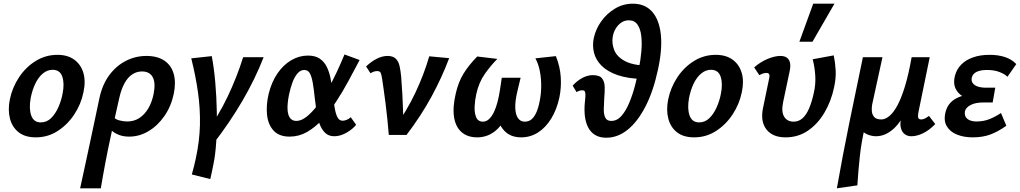

<svg xmlns="http://www.w3.org/2000/svg" viewBox="-20 -731 5525 1040"><path d="M174 13Q116 13 81 -14.5Q46 -42 34 -88.5Q22 -135 33 -191Q46 -256 82.5 -311.5Q119 -367 173 -400.5Q227 -434 291 -434Q346 -434 382 -408Q418 -382 431.5 -336.5Q445 -291 432 -231Q419 -167 382.5 -111.5Q346 -56 292.5 -21.5Q239 13 174 13ZM201 -68Q233 -68 256.5 -91Q280 -114 296 -150Q312 -186 319 -224Q330 -278 317.5 -315.5Q305 -353 265 -353Q237 -353 213 -333.5Q189 -314 172 -279.5Q155 -245 146 -199Q136 -141 149.5 -104.5Q163 -68 201 -68Z M414 289Q428 225 441.5 162.5Q455 100 468 39Q481 -22 493.5 -81Q506 -140 518 -197Q534 -273 572 -324Q610 -375 662 -401.5Q714 -428 773 -428Q833 -428 870.5 -402.5Q908 -377 921 -330.5Q934 -284 921 -222Q907 -155 870.5 -102.5Q834 -50 784.5 -20.5Q735 9 680 9Q648 9 624 -0.5Q600 -10 585 -24Q570 -38 565 -51L595 -97Q606 -84 628 -78.5Q650 -73 669 -73Q706 -73 734.5 -91.5Q763 -110 783 -143.5Q803 -177 812 -222Q824 -283 807 -313.5Q790 -344 749 -344Q721 -344 697 -328.5Q673 -313 655 -281Q637 -249 626 -200Q604 -103 589.5 -37.5Q575 28 566 73Q557 118 550.5 151.5Q544 185 538.5 217Q533 249 526 289Z M1133 51 1084 7Q1162 -100 1213 -207.5Q1264 -315 1297 -421H1408Q1362 -303 1293.5 -185.5Q1225 -68 1133 51ZM1119 239 1019 214Q1025 192 1030.5 171Q1036 150 1040 130Q1061 34 1063 -54Q1065 -142 1052.5 -230.5Q1040 -319 1016 -415L1127 -427Q1139 -365 1146 -285.5Q1153 -206 1154.5 -123.5Q1156 -41 1151.5 33Q1147 107 1136 159Q1131 184 1127 203Q1123 222 1119 239Z M1549 9Q1492 9 1462 -23.5Q1432 -56 1426.5 -109Q1421 -162 1435 -222Q1451 -287 1483 -333.5Q1515 -380 1558 -405Q1601 -430 1648 -430Q1688 -430 1712.5 -413Q1737 -396 1750.5 -368Q1764 -340 1770.5 -306Q1777 -272 1781 -237Q1786 -195 1791 -158.5Q1796 -122 1806 -99.5Q1816 -77 1836 -77Q1845 -77 1857 -81.5Q1869 -86 1880 -96L1909 -55Q1890 -31 1856.5 -12Q1823 7 1791 7Q1760 7 1741 -11.5Q1722 -30 1711 -60Q1700 -90 1694.5 -126.5Q1689 -163 1685 -200Q1680 -249 1674 -283Q1668 -317 1658 -334.5Q1648 -352 1628 -352Q1608 -352 1592 -334Q1576 -316 1564.5 -285.5Q1553 -255 1545 -216Q1536 -170 1537.5 -139Q1539 -108 1551 -92Q1563 -76 1585 -76Q1612 -76 1641 -99Q1670 -122 1699 -160Q1728 -198 1755 -245.5Q1782 -293 1805 -342.5Q1828 -392 1846 -436L1928 -406Q1899 -351 1867.5 -292.5Q1836 -234 1800.5 -180Q1765 -126 1726 -83.5Q1687 -41 1643 -16Q1599 9 1549 9Z M2086 0Q2083 -38 2078.5 -82.5Q2074 -127 2068.5 -170Q2063 -213 2058 -248Q2053 -283 2050 -303Q2046 -329 2041.5 -337.5Q2037 -346 2023 -346Q2013 -346 2003.5 -342.5Q1994 -339 1987 -334L1963 -371Q1991 -398 2021 -413Q2051 -428 2079 -428Q2109 -428 2124 -413Q2139 -398 2144.5 -372.5Q2150 -347 2153 -316Q2157 -268 2159.5 -219.5Q2162 -171 2163.5 -122.5Q2165 -74 2164 -26L2115 -35Q2185 -133 2231 -231Q2277 -329 2305 -426L2413 -416Q2374 -312 2317.5 -208Q2261 -104 2182 0Z M2565 13Q2513 13 2480.5 -15Q2448 -43 2439.5 -96.5Q2431 -150 2449 -226Q2463 -287 2491 -332.5Q2519 -378 2565 -425L2674 -412Q2638 -376 2606 -330.5Q2574 -285 2560 -222Q2553 -191 2551 -156Q2549 -121 2559 -96.5Q2569 -72 2596 -72Q2614 -72 2629 -86Q2644 -100 2655.5 -124Q2667 -148 2675 -179Q2683 -210 2688 -243L2698 -310H2800L2783 -239Q2770 -185 2771 -148Q2772 -111 2785.5 -91.5Q2799 -72 2822 -72Q2844 -72 2859 -84.5Q2874 -97 2885 -121.5Q2896 -146 2903 -182Q2911 -220 2911.5 -262Q2912 -304 2904.5 -344Q2897 -384 2880 -415L2991 -427Q3014 -370 3017.5 -312.5Q3021 -255 3010 -203Q2996 -138 2966 -89Q2936 -40 2894.5 -13.5Q2853 13 2803 13Q2745 13 2711.5 -23Q2678 -59 2674 -111L2722 -101Q2694 -43 2654 -15Q2614 13 2565 13Z M3148 -177Q3151 -203 3151 -217Q3151 -231 3147.5 -236.5Q3144 -242 3134 -242Q3126 -242 3117.5 -239Q3109 -236 3103 -232L3082 -267Q3106 -294 3134.5 -309Q3163 -324 3191 -324Q3228 -324 3241.5 -306Q3255 -288 3255.5 -259.5Q3256 -231 3253 -199Q3251 -169 3250.5 -140.5Q3250 -112 3258.5 -94Q3267 -76 3291 -76Q3323 -76 3347 -104Q3371 -132 3389 -175.5Q3407 -219 3420 -269Q3433 -319 3441 -362Q3450 -407 3454 -453Q3458 -499 3453.5 -537Q3449 -575 3433 -598Q3417 -621 3386 -621Q3363 -621 3345 -608.5Q3327 -596 3315 -576Q3303 -556 3299 -532Q3293 -496 3307 -460Q3321 -424 3364.5 -400.5Q3408 -377 3488 -375L3464 -303Q3380 -305 3324.5 -324.5Q3269 -344 3238 -375.5Q3207 -407 3197.5 -445.5Q3188 -484 3196 -523Q3206 -572 3236 -614.5Q3266 -657 3310.5 -684Q3355 -711 3408 -711Q3474 -711 3512.5 -667.5Q3551 -624 3559.5 -544Q3568 -464 3544 -354Q3519 -237 3476.5 -154.5Q3434 -72 3380 -28.5Q3326 15 3264 15Q3228 15 3203.5 0Q3179 -15 3165.5 -41.5Q3152 -68 3148 -103Q3144 -138 3148 -177Z M3740 13Q3682 13 3647 -14.5Q3612 -42 3600 -88.5Q3588 -135 3599 -191Q3612 -256 3648.5 -311.5Q3685 -367 3739 -400.5Q3793 -434 3857 -434Q3912 -434 3948 -408Q3984 -382 3997.5 -336.5Q4011 -291 3998 -231Q3985 -167 3948.5 -111.5Q3912 -56 3858.5 -21.5Q3805 13 3740 13ZM3767 -68Q3799 -68 3822.5 -91Q3846 -114 3862 -150Q3878 -186 3885 -224Q3896 -278 3883.5 -315.5Q3871 -353 3831 -353Q3803 -353 3779 -333.5Q3755 -314 3738 -279.5Q3721 -245 3712 -199Q3702 -141 3715.5 -104.5Q3729 -68 3767 -68Z M4235 13Q4165 13 4131.5 -30Q4098 -73 4113 -146L4146 -305Q4149 -316 4148 -323Q4147 -330 4143 -333Q4139 -336 4131 -336Q4122 -336 4112 -332.5Q4102 -329 4093 -324L4065 -366Q4098 -395 4137 -411.5Q4176 -428 4207 -428Q4230 -428 4243 -418Q4256 -408 4259.5 -389.5Q4263 -371 4257 -344L4222 -178Q4211 -126 4227.5 -99Q4244 -72 4279 -72Q4306 -72 4326.5 -90Q4347 -108 4362 -142.5Q4377 -177 4388 -227Q4399 -274 4396 -321.5Q4393 -369 4382 -410L4496 -431Q4504 -394 4506.5 -351Q4509 -308 4498 -258Q4482 -182 4445.5 -120.5Q4409 -59 4356 -23Q4303 13 4235 13ZM4310 -505 4385 -711H4500L4381 -505Z M4513 289Q4544 113 4580.5 -66Q4617 -245 4654 -421H4760L4704 -164Q4701 -147 4702.5 -128.5Q4704 -110 4715.5 -97Q4727 -84 4754 -84Q4775 -84 4797.5 -102.5Q4820 -121 4841.5 -161Q4863 -201 4882.5 -265.5Q4902 -330 4918 -421H4977Q4946 -264 4906.5 -170Q4867 -76 4821.5 -34.5Q4776 7 4725 7Q4714 7 4702 4.5Q4690 2 4679 -2.5Q4668 -7 4660 -13.5Q4652 -20 4649 -28L4665 -43Q4646 36 4637.5 115Q4629 194 4624 273ZM4916 7Q4896 7 4881 -4Q4866 -15 4860 -37Q4854 -59 4861 -92L4931 -421H5016L4955 -124Q4951 -105 4953.5 -94.5Q4956 -84 4970 -84Q4978 -84 4987.5 -88Q4997 -92 5012 -103L5046 -59Q5013 -25 4979.5 -9Q4946 7 4916 7Z M5249 13Q5201 13 5163.5 -2Q5126 -17 5108 -48Q5090 -79 5102 -125Q5116 -181 5173 -204.5Q5230 -228 5308 -228L5303 -182Q5255 -182 5216 -198Q5177 -214 5159 -245.5Q5141 -277 5153 -322Q5162 -356 5186.5 -381Q5211 -406 5250 -420Q5289 -434 5340 -434Q5387 -434 5423.5 -422Q5460 -410 5485 -384L5437 -315Q5424 -329 5395 -340.5Q5366 -352 5326 -352Q5292 -352 5270.5 -342Q5249 -332 5244 -311Q5240 -294 5248.5 -281.5Q5257 -269 5275.5 -262.5Q5294 -256 5321 -256H5371L5357 -176H5307Q5264 -176 5238 -162.5Q5212 -149 5207 -129Q5202 -102 5219.5 -87.5Q5237 -73 5269 -73Q5309 -73 5341.5 -86.5Q5374 -100 5402 -119L5431 -50Q5388 -19 5346 -3Q5304 13 5249 13Z"/></svg>

Font: Ysabeau Office
Style: Bold Italic
Weight: 700
Italic angle: -12°
Designer: Christian Thalmann (Catharsis Fonts)
Version: Version 2.001;gftools[0.9.30]; featfreeze: tnum,lnum,ss02